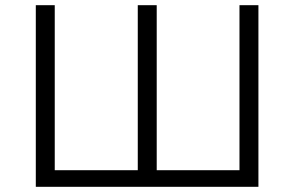

<svg xmlns="http://www.w3.org/2000/svg" viewBox="-20 -720 1134 740"><path d="M903 -700V-64H584V-700H511V-64H191V-700H118V0H976V-700Z"/></svg>

Font: Talent
Style: Regular
Weight: 400
Designer: Mike Powis
Version: Version 1.001;hotconv 1.0.109;makeotfexe 2.5.65596